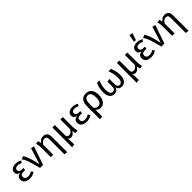

<svg xmlns="http://www.w3.org/2000/svg" viewBox="501 -2843 5088 5088"><g transform="rotate(-45 3045.0 -299.5)"><path d="M263 -539Q319 -539 359.5 -526Q400 -513 434 -490L390 -435Q363 -451 336 -459Q309 -467 272 -467Q224 -467 198.5 -446.5Q173 -426 173 -388Q173 -353 201 -332Q229 -311 277 -311H338L327 -239H271Q208 -239 182 -218.5Q156 -198 156 -151Q156 -112 185 -87Q214 -62 269 -62Q311 -62 345 -74Q379 -86 410 -108L453 -50Q416 -21 367.5 -4.5Q319 12 264 12Q203 12 156 -6.5Q109 -25 83 -60.5Q57 -96 57 -147Q57 -212 93.5 -243Q130 -274 189 -281Q136 -292 107 -319.5Q78 -347 78 -395Q78 -462 128.5 -500.5Q179 -539 263 -539Z M463 -505 551 -538Q576 -506 601.5 -446Q627 -386 653.5 -295.5Q680 -205 706 -78L849 -538L940 -519L761 0H648Q614 -136 585 -234.5Q556 -333 527 -400Q498 -467 463 -505Z M1137 -438 1143 -382V0H1051V-357Q1051 -415 1043.5 -454.5Q1036 -494 1025 -527L1109 -539Q1117 -523 1124.5 -498.5Q1132 -474 1137 -438ZM1299 -539Q1371 -539 1411.5 -495.5Q1452 -452 1452 -374V213L1360 202V-365Q1360 -424 1337.5 -445.5Q1315 -467 1277 -467Q1233 -467 1201 -441.5Q1169 -416 1143 -374L1127 -432Q1154 -479 1197.5 -509Q1241 -539 1299 -539Z M1945 -180 1954 -104Q1942 -78 1920.5 -51Q1899 -24 1870.5 -6Q1842 12 1807 12Q1773 12 1750.5 0.5Q1728 -11 1711 -38Q1720 -10 1724 19.5Q1728 49 1728 96V202L1637 213V-527H1729V-156Q1729 -123 1739 -103.5Q1749 -84 1767 -75.5Q1785 -67 1808 -67Q1846 -67 1881.5 -92Q1917 -117 1945 -180ZM1945 -85 1937 -128V-527H2029V-180Q2029 -121 2037 -76.5Q2045 -32 2055 0L1969 12Q1961 -7 1956.5 -22.5Q1952 -38 1949.5 -53Q1947 -68 1945 -85Z M2393 -539Q2449 -539 2489.5 -526Q2530 -513 2564 -490L2520 -435Q2493 -451 2466 -459Q2439 -467 2402 -467Q2354 -467 2328.5 -446.5Q2303 -426 2303 -388Q2303 -353 2331 -332Q2359 -311 2407 -311H2468L2457 -239H2401Q2338 -239 2312 -218.5Q2286 -198 2286 -151Q2286 -112 2315 -87Q2344 -62 2399 -62Q2441 -62 2475 -74Q2509 -86 2540 -108L2583 -50Q2546 -21 2497.5 -4.5Q2449 12 2394 12Q2333 12 2286 -6.5Q2239 -25 2213 -60.5Q2187 -96 2187 -147Q2187 -212 2223.5 -243Q2260 -274 2319 -281Q2266 -292 2237 -319.5Q2208 -347 2208 -395Q2208 -462 2258.5 -500.5Q2309 -539 2393 -539Z M2898 -539Q3008 -539 3064 -467.5Q3120 -396 3120 -264Q3120 -190 3096.5 -127Q3073 -64 3027 -26Q2981 12 2913 12Q2866 12 2827.5 -7.5Q2789 -27 2763 -73L2766 -152Q2785 -107 2818 -85Q2851 -63 2891 -63Q2954 -63 2987.5 -114.5Q3021 -166 3021 -264Q3021 -335 3007 -379.5Q2993 -424 2966.5 -445.5Q2940 -467 2900 -467Q2830 -467 2802.5 -412.5Q2775 -358 2775 -256V202L2683 213V-271Q2683 -360 2707.5 -419.5Q2732 -479 2780 -509Q2828 -539 2898 -539Z M3741 -527H3833Q3856 -472 3875.5 -401.5Q3895 -331 3895 -239Q3895 -173 3880.5 -125Q3866 -77 3840 -47Q3814 -17 3780.5 -2.5Q3747 12 3709 12Q3655 12 3618.5 -16.5Q3582 -45 3572 -105Q3559 -44 3523.5 -16Q3488 12 3426 12Q3378 12 3337.5 -13Q3297 -38 3272 -93Q3247 -148 3247 -239Q3247 -331 3266 -401Q3285 -471 3308 -527H3399Q3368 -443 3354 -377Q3340 -311 3340 -238Q3340 -176 3351.5 -137Q3363 -98 3385.5 -80Q3408 -62 3440 -62Q3465 -62 3484.5 -71Q3504 -80 3515.5 -105.5Q3527 -131 3527 -181V-355L3615 -367V-181Q3615 -138 3625.5 -111.5Q3636 -85 3655 -73.5Q3674 -62 3699 -62Q3725 -62 3748.5 -76Q3772 -90 3787 -128.5Q3802 -167 3802 -240Q3802 -311 3787.5 -377Q3773 -443 3741 -527Z M4363 -180 4372 -104Q4360 -78 4338.5 -51Q4317 -24 4288.5 -6Q4260 12 4225 12Q4191 12 4168.5 0.5Q4146 -11 4129 -38Q4138 -10 4142 19.5Q4146 49 4146 96V202L4055 213V-527H4147V-156Q4147 -123 4157 -103.5Q4167 -84 4185 -75.5Q4203 -67 4226 -67Q4264 -67 4299.5 -92Q4335 -117 4363 -180ZM4363 -85 4355 -128V-527H4447V-180Q4447 -121 4455 -76.5Q4463 -32 4473 0L4387 12Q4379 -7 4374.5 -22.5Q4370 -38 4367.5 -53Q4365 -68 4363 -85Z M4811 -539Q4867 -539 4907.5 -526Q4948 -513 4982 -490L4938 -435Q4911 -451 4884 -459Q4857 -467 4820 -467Q4772 -467 4746.5 -446.5Q4721 -426 4721 -388Q4721 -353 4749 -332Q4777 -311 4825 -311H4886L4875 -239H4819Q4756 -239 4730 -218.5Q4704 -198 4704 -151Q4704 -112 4733 -87Q4762 -62 4817 -62Q4859 -62 4893 -74Q4927 -86 4958 -108L5001 -50Q4964 -21 4915.5 -4.5Q4867 12 4812 12Q4751 12 4704 -6.5Q4657 -25 4631 -60.5Q4605 -96 4605 -147Q4605 -212 4641.5 -243Q4678 -274 4737 -281Q4684 -292 4655 -319.5Q4626 -347 4626 -395Q4626 -462 4676.5 -500.5Q4727 -539 4811 -539ZM4774 -606 4811 -812 4907 -794 4839 -595Z M5011 -505 5099 -538Q5124 -506 5149.5 -446Q5175 -386 5201.5 -295.5Q5228 -205 5254 -78L5397 -538L5488 -519L5309 0H5196Q5162 -136 5133 -234.5Q5104 -333 5075 -400Q5046 -467 5011 -505Z M5685 -438 5691 -382V0H5599V-357Q5599 -415 5591.5 -454.5Q5584 -494 5573 -527L5657 -539Q5665 -523 5672.5 -498.5Q5680 -474 5685 -438ZM5847 -539Q5919 -539 5959.5 -495.5Q6000 -452 6000 -374V213L5908 202V-365Q5908 -424 5885.5 -445.5Q5863 -467 5825 -467Q5781 -467 5749 -441.5Q5717 -416 5691 -374L5675 -432Q5702 -479 5745.5 -509Q5789 -539 5847 -539Z"/></g></svg>

Font: Fira Sans Variable
Style: Regular
Weight: 400
Designer: Carrois Corporate & Edenspiekermann AG
Foundry: Carrois Corporate GbR & Edenspiekermann AG
Version: Version 4.202